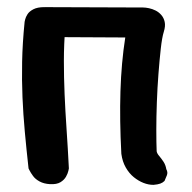

<svg xmlns="http://www.w3.org/2000/svg" viewBox="-20 -517 537 538"><path d="M410 1Q396 1 382 -4.5Q368 -10 355 -20.5Q342 -31 332.5 -47.5Q323 -64 320 -86Q315 -180 317.5 -261Q320 -342 331 -412L144 -413L106 -497L381 -496Q388 -496 397.5 -494Q407 -492 416 -487.5Q425 -483 432 -475Q439 -467 441.5 -455.5Q444 -444 439 -428Q434 -412 430.5 -380.5Q427 -349 424 -310Q421 -271 419.5 -230Q418 -189 418 -153Q418 -117 419 -93Q420 -87 426 -80Q432 -73 438 -64Q444 -55 446 -43Q451 -34 447.5 -25.5Q444 -17 441 -10Q436 -5 429 -2.5Q422 0 410 1ZM120 -1Q103 -2 91 -8.5Q79 -15 72.5 -24Q66 -33 63 -39Q60 -45 60 -45Q54 -99 49.5 -148Q45 -197 43 -244.5Q41 -292 42 -344Q43 -396 49 -456Q49 -456 50.5 -462.5Q52 -469 57 -477Q62 -485 73.5 -491Q85 -497 104 -497Q124 -496 136 -488Q148 -480 153.5 -469Q159 -458 161 -450Q163 -442 163 -442Q159 -393 159 -346.5Q159 -300 161 -253Q163 -206 166.5 -155Q170 -104 173 -45Q173 -45 171.5 -38Q170 -31 165 -22Q160 -13 149.5 -6.5Q139 0 120 -1Z"/></svg>

Font: Sour Gummy Medium
Style: Regular
Weight: 500
Designer: Stefie Justprince
Foundry: Eifetstype
Version: Version 1.000